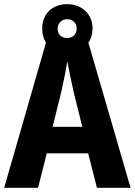

<svg xmlns="http://www.w3.org/2000/svg" viewBox="-20 -899 645 919"><path d="M444 0H605L403 -695C416 -713 423 -736 423 -763C423 -832 371 -879 302 -879C229 -879 182 -832 182 -762C182 -736 188 -713 200 -695L0 0H162L204 -165H402ZM302 -717C272 -717 256 -735 256 -762C256 -789 276 -807 302 -807C328 -807 347 -789 347 -762C347 -735 328 -717 302 -717ZM332 -461 374 -292H232L274 -462C284 -506 296 -566 302 -606C309 -567 323 -502 332 -461Z"/></svg>

Font: Noto Sans Oriya Cond Bold
Style: Bold
Weight: 700
Width: 3
Designer: Amélie Bonet and Sol Matas
Foundry: Google LLC
Version: Version 2.006